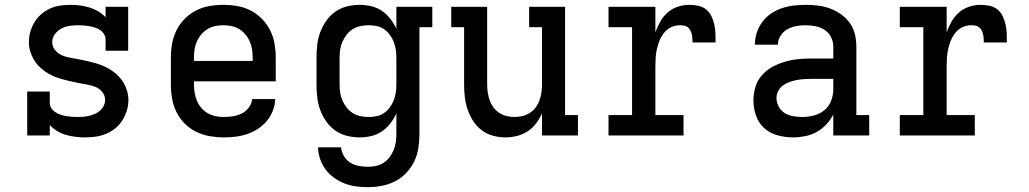

<svg xmlns="http://www.w3.org/2000/svg" viewBox="-20 -558 4240 791"><path d="M329 8Q310 8 290 5.5Q270 3 251 -2.5Q232 -8 215 -18.5Q198 -29 185 -43V0H92V-181H185V-136Q185 -124 191 -113.5Q197 -103 207 -96.5Q217 -90 228 -86Q239 -82 251 -80Q263 -78 274.5 -77Q286 -76 298 -76Q311 -76 323.5 -77Q336 -78 348 -81Q360 -84 371.5 -89Q383 -94 392.5 -102.5Q402 -111 407.5 -122.5Q413 -134 413 -147Q413 -165 401 -179.5Q389 -194 372 -200.5Q355 -207 337 -210Q319 -213 301.5 -216.5Q284 -220 266.5 -224Q249 -228 231.5 -233Q214 -238 197.5 -245.5Q181 -253 166.5 -263Q152 -273 139 -286.5Q126 -300 117.5 -315.5Q109 -331 104 -348.5Q99 -366 99 -384Q99 -406 105 -427Q111 -448 122 -466.5Q133 -485 150 -499.5Q167 -514 186.5 -523Q206 -532 228 -535Q250 -538 271 -538Q291 -538 310.5 -535.5Q330 -533 349 -527Q368 -521 385 -511Q402 -501 415 -487V-530H508V-349H415V-394Q415 -406 409 -416.5Q403 -427 393.5 -433.5Q384 -440 372.5 -444Q361 -448 349.5 -450Q338 -452 326 -453Q314 -454 302 -454Q285 -454 267 -451.5Q249 -449 233 -440.5Q217 -432 206 -417Q195 -402 195 -384Q195 -366 207 -351.5Q219 -337 235.5 -330Q252 -323 270 -320Q288 -317 306 -313.5Q324 -310 341.5 -306Q359 -302 376 -297Q393 -292 409.5 -284.5Q426 -277 441 -267Q456 -257 468.5 -244Q481 -231 490 -215.5Q499 -200 504 -182Q509 -164 509 -146Q509 -124 502.5 -102.5Q496 -81 484 -62Q472 -43 454.5 -29Q437 -15 416.5 -6.5Q396 2 374 5Q352 8 329 8Z M902 8Q873 8 844 3Q815 -2 788.5 -15Q762 -28 741 -49Q720 -70 707 -96.5Q694 -123 689 -152Q684 -181 684 -210V-320Q684 -349 689 -378Q694 -407 707 -433Q720 -459 740.5 -480Q761 -501 787 -514.5Q813 -528 842 -533Q871 -538 900 -538Q929 -538 958 -533Q987 -528 1013 -514.5Q1039 -501 1059.5 -480Q1080 -459 1093 -433Q1106 -407 1111 -378Q1116 -349 1116 -320V-223H779V-210Q779 -193 782 -175.5Q785 -158 791.5 -142.5Q798 -127 809.5 -113.5Q821 -100 836 -91.5Q851 -83 868 -79.5Q885 -76 902 -76Q921 -76 940 -79Q959 -82 976 -90.5Q993 -99 1005 -115Q1017 -131 1019 -150H1114Q1113 -125 1104 -102Q1095 -79 1079.5 -60Q1064 -41 1043 -27.5Q1022 -14 999 -6Q976 2 951.5 5Q927 8 902 8ZM1021 -307V-320Q1021 -337 1018.5 -354Q1016 -371 1009 -387Q1002 -403 991 -416Q980 -429 965.5 -438Q951 -447 934 -450.5Q917 -454 900 -454Q883 -454 866 -450.5Q849 -447 834.5 -438Q820 -429 809 -416Q798 -403 791 -387Q784 -371 781.5 -354Q779 -337 779 -320V-307Z M1496 213Q1472 213 1447.5 210Q1423 207 1400 198Q1377 189 1356.5 174.5Q1336 160 1321.5 140.5Q1307 121 1299 97.5Q1291 74 1290 49H1385Q1387 68 1397 85Q1407 102 1423 112Q1439 122 1458 125.5Q1477 129 1496 129Q1513 129 1529.5 125.5Q1546 122 1560.5 112.5Q1575 103 1585 89.5Q1595 76 1601.5 60.5Q1608 45 1610.5 28.5Q1613 12 1613 -5V-91Q1603 -69 1588 -49.5Q1573 -30 1553 -16.5Q1533 -3 1509.5 2.5Q1486 8 1461 8Q1435 8 1409 1.5Q1383 -5 1361 -20.5Q1339 -36 1323.5 -58.5Q1308 -81 1299 -105.5Q1290 -130 1287 -156.5Q1284 -183 1284 -210V-320Q1284 -347 1287 -373.5Q1290 -400 1299 -424.5Q1308 -449 1323.5 -471.5Q1339 -494 1361 -509.5Q1383 -525 1409 -531.5Q1435 -538 1461 -538Q1486 -538 1509.5 -532.5Q1533 -527 1553 -513.5Q1573 -500 1588 -480.5Q1603 -461 1613 -439V-530H1761V-446H1708V-5Q1708 24 1703.5 52.5Q1699 81 1686.5 107Q1674 133 1653.5 154.5Q1633 176 1607.5 189Q1582 202 1553.5 207.5Q1525 213 1496 213ZM1499 -76Q1516 -76 1532.5 -79.5Q1549 -83 1562.5 -92.5Q1576 -102 1586 -115.5Q1596 -129 1602 -144.5Q1608 -160 1610.5 -176.5Q1613 -193 1613 -210V-320Q1613 -337 1610.5 -353.5Q1608 -370 1602 -385.5Q1596 -401 1586 -414.5Q1576 -428 1562.5 -437.5Q1549 -447 1532.5 -450.5Q1516 -454 1499 -454Q1482 -454 1465 -450.5Q1448 -447 1433.5 -438Q1419 -429 1408.5 -415.5Q1398 -402 1391 -386.5Q1384 -371 1381.5 -354Q1379 -337 1379 -320V-210Q1379 -193 1381.5 -176Q1384 -159 1391 -143.5Q1398 -128 1408.5 -114.5Q1419 -101 1433.5 -92Q1448 -83 1465 -79.5Q1482 -76 1499 -76Z M2062 8Q2036 8 2010.5 1Q1985 -6 1964 -22Q1943 -38 1929 -60Q1915 -82 1906.5 -107Q1898 -132 1895 -158Q1892 -184 1892 -210V-446H1839V-530H1987V-210Q1987 -193 1989.5 -176.5Q1992 -160 1997.5 -144.5Q2003 -129 2013 -115.5Q2023 -102 2037 -93Q2051 -84 2067 -80Q2083 -76 2100 -76Q2117 -76 2133 -80Q2149 -84 2163 -93Q2177 -102 2187 -115.5Q2197 -129 2202.5 -144.5Q2208 -160 2210.5 -176.5Q2213 -193 2213 -210V-446H2160V-530H2308V-84H2361V0H2213V-91Q2203 -69 2188.5 -49.5Q2174 -30 2154 -17Q2134 -4 2110 2Q2086 8 2062 8Z M2487 0V-84H2584V-446H2487V-530H2680V-425Q2688 -447 2700 -468.5Q2712 -490 2730 -506Q2748 -522 2771.5 -530Q2795 -538 2819 -538Q2837 -538 2855.5 -534.5Q2874 -531 2888.5 -519.5Q2903 -508 2911 -491Q2919 -474 2923 -456Q2927 -438 2927.5 -419.5Q2928 -401 2928 -383H2833Q2833 -391 2832.5 -399.5Q2832 -408 2830 -416.5Q2828 -425 2824 -433Q2820 -441 2813.5 -446Q2807 -451 2798.5 -452.5Q2790 -454 2781 -454Q2762 -454 2745 -446Q2728 -438 2716 -423Q2704 -408 2697 -390.5Q2690 -373 2686 -355Q2682 -337 2681 -318.5Q2680 -300 2680 -281V-84H2796V0Z M3247 8Q3215 8 3183.5 -0.5Q3152 -9 3128.5 -30Q3105 -51 3094.5 -82Q3084 -113 3084 -144Q3084 -172 3092 -199Q3100 -226 3118 -247Q3136 -268 3160.5 -281.5Q3185 -295 3211.5 -303Q3238 -311 3265.5 -314Q3293 -317 3321 -317H3413V-366Q3413 -387 3403.5 -405.5Q3394 -424 3377 -435Q3360 -446 3339.5 -450Q3319 -454 3299 -454Q3279 -454 3260 -450.5Q3241 -447 3224 -437.5Q3207 -428 3196 -411Q3185 -394 3185 -375Q3185 -374 3185 -374Q3185 -374 3185 -374H3090Q3090 -375 3090 -375Q3090 -375 3090 -375Q3090 -400 3098 -424Q3106 -448 3121 -468Q3136 -488 3156.5 -502Q3177 -516 3200.5 -524Q3224 -532 3249 -535Q3274 -538 3299 -538Q3324 -538 3349.5 -535Q3375 -532 3399.5 -523Q3424 -514 3445 -499Q3466 -484 3481 -463Q3496 -442 3502 -417Q3508 -392 3508 -366V-84H3561V0H3413V-86Q3401 -63 3383.5 -44.5Q3366 -26 3344 -14Q3322 -2 3297 3Q3272 8 3247 8ZM3284 -76Q3308 -76 3332 -82Q3356 -88 3375 -103Q3394 -118 3403.5 -141.5Q3413 -165 3413 -189V-233H3321Q3306 -233 3291 -232Q3276 -231 3261 -228Q3246 -225 3232 -220Q3218 -215 3205.5 -206Q3193 -197 3186 -183Q3179 -169 3179 -154Q3179 -136 3188 -119Q3197 -102 3212.5 -92.5Q3228 -83 3246.5 -79.5Q3265 -76 3284 -76Z M3687 0V-84H3784V-446H3687V-530H3880V-425Q3888 -447 3900 -468.5Q3912 -490 3930 -506Q3948 -522 3971.5 -530Q3995 -538 4019 -538Q4037 -538 4055.5 -534.5Q4074 -531 4088.5 -519.5Q4103 -508 4111 -491Q4119 -474 4123 -456Q4127 -438 4127.5 -419.5Q4128 -401 4128 -383H4033Q4033 -391 4032.5 -399.5Q4032 -408 4030 -416.5Q4028 -425 4024 -433Q4020 -441 4013.5 -446Q4007 -451 3998.5 -452.5Q3990 -454 3981 -454Q3962 -454 3945 -446Q3928 -438 3916 -423Q3904 -408 3897 -390.5Q3890 -373 3886 -355Q3882 -337 3881 -318.5Q3880 -300 3880 -281V-84H3996V0Z"/></svg>

Font: Iosevka Curly Slab MdEx
Style: Regular
Weight: 500
Width: 7
Monospace: yes
Designer: Belleve Invis
Foundry: Belleve Invis
Version: Version 11.1.0; ttfautohint (v1.8.3)